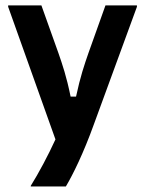

<svg xmlns="http://www.w3.org/2000/svg" viewBox="-20 -520 534 707"><path d="M222.5 166.7C248.3 123.3 287.5 44.2 325.8 -62.5L484.2 -495V-500H368.3L305.8 -325C290.8 -281.7 275.8 -238.3 260 -164.2H240C225 -238.3 210 -281.7 195 -325L132.5 -500H10V-495L184.2 -6.7C157.5 51.7 122.5 117.5 93.3 164.2V166.7Z"/></svg>

Font: Familjen Grotesk SemiBold
Style: Regular
Weight: 600
Designer: Anders Wikstroem, Jonas Baeckman, Matilda Gysing, Kristian Moeller
Foundry: Familjen STHLM AB
Version: Version 2.000